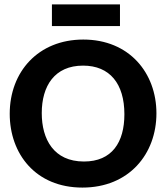

<svg xmlns="http://www.w3.org/2000/svg" viewBox="-20 -839 751 869"><path d="M523 -721V-819H215V-721ZM688 -326C688 -509 565 -660 357 -660C153 -660 24 -514 24 -324C24 -143 141 10 353 10C564 10 688 -142 688 -326ZM543 -322C543 -195 487 -108 360 -108C223 -108 169 -209 169 -327C169 -450 227 -542 356 -542C477 -542 543 -460 543 -322Z"/></svg>

Font: Zilla Slab Bold
Style: Regular
Weight: 700
Designer: Typotheque.com
Foundry: Typotheque type foundry
Version: Version 1.3; 2018